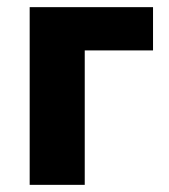

<svg xmlns="http://www.w3.org/2000/svg" viewBox="-20 -517 474 537"><path d="M63 0H217V-376H408V-497H63Z"/></svg>

Font: Source Sans Pro
Style: Bold
Weight: 700
Designer: Paul D. Hunt
Foundry: Adobe Systems Incorporated
Version: Version 3.006;hotconv 1.0.111;makeotfexe 2.5.65597